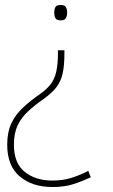

<svg xmlns="http://www.w3.org/2000/svg" viewBox="-20 -560 453 772"><path d="M239 -346Q239 -297 232 -265Q225 -233 207 -209.5Q189 -186 154 -161Q118 -136 91.5 -111Q65 -86 50.5 -55Q36 -24 36 22Q36 97 80 131.5Q124 166 190 166Q231 166 264.5 156Q298 146 335 127L345 153Q308 170 273 181Q238 192 191 192Q110 192 59.5 149.5Q9 107 9 22Q9 -28 25.5 -63.5Q42 -99 72 -127Q102 -155 141 -182Q167 -200 183 -220.5Q199 -241 206 -271Q213 -301 213 -346V-358H239ZM250 -509Q250 -497 245 -487.5Q240 -478 225 -478Q207 -478 202.5 -487.5Q198 -497 198 -509Q198 -522 202.5 -531Q207 -540 225 -540Q240 -540 245 -531Q250 -522 250 -509Z"/></svg>

Font: Noto Sans Oriya Thin
Style: Regular
Weight: 100
Designer: Amélie Bonet and Sol Matas
Foundry: Google LLC
Version: Version 2.006; ttfautohint (v1.8.4.7-5d5b)